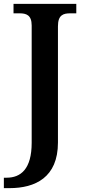

<svg xmlns="http://www.w3.org/2000/svg" viewBox="-37 -734 439 994"><path d="M-17 240H12C145 240 263 185 263 4V-598C263 -657 291 -665 327 -665H358V-714H33V-665H64C98 -665 127 -657 127 -602V5C127 142 70 186 -3 186H-17Z"/></svg>

Font: Noto Serif Semi
Style: Regular
Weight: 600
Designer: Monotype Design Team
Foundry: Monotype Imaging Inc.
Version: Version 1.002